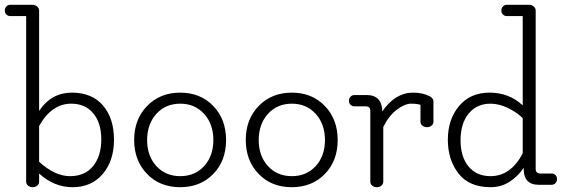

<svg xmlns="http://www.w3.org/2000/svg" viewBox="-42 -770 2350 800"><path d="M121 -96Q187 -36 249.5 -36Q312 -36 346 -78Q380 -120 380 -189Q380 -258 346.5 -298Q313 -338 255 -338Q173 -338 121 -245ZM67 -703H1Q-9 -703 -15.5 -709.5Q-22 -716 -22 -726Q-22 -736 -15.5 -743Q-9 -750 1 -750H94Q104 -750 112.5 -743Q121 -736 121 -726V-308Q172 -384 257 -384Q342 -384 387.5 -330Q433 -276 433 -188Q433 -100 386 -45Q339 10 261 10Q183 10 121 -47V-13Q121 -3 113 3.5Q105 10 94 10Q83 10 75 3.5Q67 -3 67 -13Z M709 -36Q770 -36 808.5 -78Q847 -120 847 -186.5Q847 -253 808.5 -295.5Q770 -338 709 -338Q648 -338 609.5 -295.5Q571 -253 571 -186.5Q571 -120 609.5 -78Q648 -36 709 -36ZM570.5 -45.5Q517 -101 517 -187Q517 -273 571 -328.5Q625 -384 709 -384Q793 -384 846.5 -328.5Q900 -273 900 -186.5Q900 -100 846.5 -45Q793 10 708.5 10Q624 10 570.5 -45.5Z M1174 -36Q1235 -36 1273.5 -78Q1312 -120 1312 -186.5Q1312 -253 1273.5 -295.5Q1235 -338 1174 -338Q1113 -338 1074.5 -295.5Q1036 -253 1036 -186.5Q1036 -120 1074.5 -78Q1113 -36 1174 -36ZM1035.5 -45.5Q982 -101 982 -187Q982 -273 1036 -328.5Q1090 -384 1174 -384Q1258 -384 1311.5 -328.5Q1365 -273 1365 -186.5Q1365 -100 1311.5 -45Q1258 10 1173.5 10Q1089 10 1035.5 -45.5Z M1435 -374H1486Q1549 -374 1551 -306Q1605 -384 1679 -384Q1721 -384 1750 -368Q1764 -360 1764 -347V-263Q1764 -253 1756 -246.5Q1748 -240 1737 -240Q1726 -240 1718 -246.5Q1710 -253 1710 -263V-333Q1697 -338 1671 -338Q1645 -338 1612 -313.5Q1579 -289 1555 -241V-13Q1555 -3 1547 3.5Q1539 10 1528 10Q1517 10 1509 3.5Q1501 -3 1501 -13V-308Q1501 -327 1481 -327H1435Q1425 -327 1418.5 -333.5Q1412 -340 1412 -350Q1412 -360 1418.5 -367Q1425 -374 1435 -374Z M2002 -338Q1945 -338 1911 -297Q1877 -256 1877 -186Q1877 -116 1910.5 -76Q1944 -36 2002 -36Q2086 -36 2136 -131V-278Q2110 -303 2073.5 -320.5Q2037 -338 2002 -338ZM2136 -703H2070Q2060 -703 2053.5 -709.5Q2047 -716 2047 -726Q2047 -736 2053.5 -743Q2060 -750 2070 -750H2163Q2174 -750 2182 -743Q2190 -736 2190 -726V-66Q2190 -47 2210 -47H2256Q2266 -47 2272.5 -40.5Q2279 -34 2279 -24Q2279 -14 2272.5 -7Q2266 0 2256 0H2203Q2138 0 2140 -71Q2118 -37 2082.5 -13.5Q2047 10 2002 10Q1913 10 1868.5 -47Q1824 -104 1824 -188Q1824 -272 1870.5 -328Q1917 -384 1998 -384Q2079 -384 2136 -331Z"/></svg>

Font: Flamenco
Style: Regular
Weight: 400
Designer: Luciano Vergara
Foundry: Luciano Vergara
Version: Version 1.003